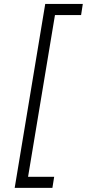

<svg xmlns="http://www.w3.org/2000/svg" viewBox="-20 -788 431 953"><path d="M52.9 144.5 204.5 -768.5H391L382.5 -713.1H252.8L119.3 89.5H248.9L240.1 144.5Z"/></svg>

Font: Inter UI Light
Style: Italic
Weight: 300
Italic angle: 9.39999°
Designer: Rasmus Andersson
Foundry: rsms
Version: 3.2;8d6f07862